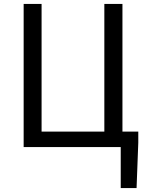

<svg xmlns="http://www.w3.org/2000/svg" viewBox="-20 -753 758 983"><path d="M598.1 210V0H101.1V-732.9H192.9V-79.1H514.2V-732.9H606.9V-79.1H688V-22.9L679.2 210Z"/></svg>

Font: Source Han Sans CN
Style: Regular
Weight: 400
Designer: Ryoko NISHIZUKA  (kana, bopomofo & ideographs); Paul D. Hunt (Latin, Greek & Cyrillic); Sandoll Communications , Soo-you
Foundry: Adobe
Version: Version 2.004;hotconv 1.0.118;makeotfexe 2.5.65603